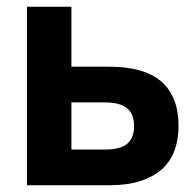

<svg xmlns="http://www.w3.org/2000/svg" viewBox="-20 -550 575 570"><path d="M60 -530H192V-352H305Q510 -352 510 -176Q510 -137 498.5 -104.5Q487 -72 462 -49Q437 -26 398 -13Q359 0 305 0H60ZM290 -106Q338 -106 358 -123.5Q378 -141 378 -176Q378 -211 357.5 -228.5Q337 -246 290 -246H192V-106Z"/></svg>

Font: Golos Text DemiBold
Style: Regular
Weight: 600
Designer: A.Korolkova, Vitaly Kuzmin
Foundry: ParaType Ltd
Version: Version 2.002